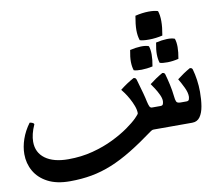

<svg xmlns="http://www.w3.org/2000/svg" viewBox="-99 -868 1426 1223"><g transform="rotate(-10 614.0 -257.0)"><path d="M1151 -332Q1160 -301 1165.5 -262.5Q1171 -224 1171 -186Q1171 -135 1164 -93Q1157 -51 1139 -25.5Q1121 0 1088 0H840Q832 0 827 2.5Q822 5 818 8Q735 69 664.5 112Q594 155 529 181.5Q464 208 398 220Q332 232 257 232Q171 232 114 202Q57 172 28.5 122Q0 72 0 12Q0 -35 17 -84.5Q34 -134 68 -180Q75 -180 85 -176Q95 -172 96 -165Q82 -134 75.5 -107Q69 -80 69 -56Q69 14 122.5 53Q176 92 271 92Q356 92 430 72.5Q504 53 564 23.5Q624 -6 667 -36.5Q710 -67 733.5 -90.5Q757 -114 757 -120Q757 -142 747.5 -167.5Q738 -193 724.5 -217.5Q711 -242 698 -260Q685 -278 679 -285Q723 -320 769 -345Q779 -345 783 -339.5Q787 -334 788 -329Q804 -274 813.5 -239Q823 -204 827 -183Q832 -161 837 -150.5Q842 -140 853 -140H908Q922 -140 925 -151Q928 -162 928 -169Q928 -187 917 -210.5Q906 -234 892 -255.5Q878 -277 870 -288Q892 -305 912 -318.5Q932 -332 955 -345Q964 -345 968 -341Q972 -337 973 -332Q982 -301 990.5 -262.5Q999 -224 1003 -186Q1005 -164 1010 -152Q1015 -140 1037 -140H1076Q1090 -140 1093 -151Q1096 -162 1096 -169Q1096 -195 1080 -228Q1064 -261 1048 -288Q1070 -305 1090 -318.5Q1110 -332 1133 -345Q1142 -345 1146 -341Q1150 -337 1151 -332ZM850 -576Q840 -605 840 -642Q840 -679 850 -734Q896 -745 935.5 -745.5Q975 -746 997 -738Q1016 -684 997 -580Q954 -570 912 -569.5Q870 -569 850 -576ZM779 -394Q771 -418 770.5 -449Q770 -480 779 -525Q817 -534 849.5 -535Q882 -536 901 -528Q917 -483 901 -397Q864 -389 830 -388.5Q796 -388 779 -394ZM950 -412Q942 -436 941.5 -467Q941 -498 950 -543Q988 -552 1020.5 -553Q1053 -554 1072 -546Q1088 -501 1072 -416Q1035 -407 1001 -406.5Q967 -406 950 -412Z"/></g></svg>

Font: Ruwudu
Style: Bold
Weight: 700
Designer: Becca Hirsbrunner Spalinger
Foundry: SIL International
Version: Version 3.000